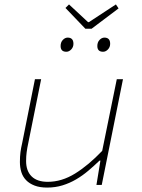

<svg xmlns="http://www.w3.org/2000/svg" viewBox="-20 -836 640 868"><path d="M193 12Q160 12 136.5 3Q113 -6 98 -21.5Q83 -37 76.5 -58Q70 -79 70 -104Q70 -128 72.5 -147.5Q75 -167 80 -188L138 -478H166L108 -190Q103 -167 100.5 -148Q98 -129 98 -108Q98 -63 123 -38.5Q148 -14 196 -14Q259 -14 319.5 -51.5Q380 -89 442 -154L508 -478H536L440 0H416L434 -110H430Q405 -86 379 -64Q353 -42 324 -25Q295 -8 262.5 2Q230 12 193 12ZM280 -602Q254 -602 254 -628Q254 -645 264 -655.5Q274 -666 286 -666Q312 -666 312 -638Q312 -623 302 -612.5Q292 -602 280 -602ZM446 -602Q420 -602 420 -628Q420 -645 430 -655.5Q440 -666 452 -666Q478 -666 478 -638Q478 -623 468 -612.5Q458 -602 446 -602ZM366 -706 276 -800 292 -816 378 -736H382L504 -816L516 -798L394 -706Z"/></svg>

Font: Source Code Pro ExtraLight
Style: Italic
Weight: 200
Italic angle: -11°
Monospace: yes
Designer: Paul D. Hunt, Teo Tuominen
Foundry: Adobe Systems Incorporated
Version: Version 1.050;PS 1.000;hotconv 16.6.51;makeotf.lib2.5.65220